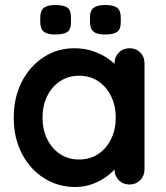

<svg xmlns="http://www.w3.org/2000/svg" viewBox="-20 -738 663 768"><path d="M498 -545Q524 -545 541 -528Q558 -511 558 -484V-61Q558 -35 541 -17.5Q524 0 498 0Q472 0 455 -17.5Q438 -35 438 -61V-110L460 -101Q460 -88 446 -69.5Q432 -51 408 -33Q384 -15 351.5 -2.5Q319 10 281 10Q212 10 156 -25.5Q100 -61 67.5 -123.5Q35 -186 35 -267Q35 -349 67.5 -411.5Q100 -474 155 -509.5Q210 -545 277 -545Q320 -545 356 -532Q392 -519 418.5 -499Q445 -479 459.5 -458.5Q474 -438 474 -424L438 -411V-484Q438 -510 455 -527.5Q472 -545 498 -545ZM296 -100Q340 -100 373 -122Q406 -144 424.5 -182Q443 -220 443 -267Q443 -315 424.5 -353Q406 -391 373 -413Q340 -435 296 -435Q253 -435 220 -413Q187 -391 168.5 -353Q150 -315 150 -267Q150 -220 168.5 -182Q187 -144 220 -122Q253 -100 296 -100ZM399 -600Q368 -600 354 -611.5Q340 -623 340 -650V-668Q340 -697 355.5 -707.5Q371 -718 401 -718Q434 -718 448.5 -707Q463 -696 463 -668V-650Q463 -620 448 -610Q433 -600 399 -600ZM200 -600Q169 -600 155 -611.5Q141 -623 141 -650V-668Q141 -696 156 -707Q171 -718 200 -718Q235 -718 249.5 -707.5Q264 -697 264 -668V-650Q264 -620 249 -610Q234 -600 200 -600Z"/></svg>

Font: Quicksand Variable Light
Style: Regular
Weight: 300
Designer: Andrew Paglinawan
Foundry: Andrew Paglinawan
Version: Version 3.004